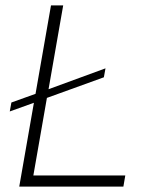

<svg xmlns="http://www.w3.org/2000/svg" viewBox="-20 -688 567 708"><path d="M51 0 105 -309 16 -277 22 -310 111 -342 168 -668H213L159 -359L369 -436L363 -403L153 -327L103 -41H442L435 0Z"/></svg>

Font: Gantari ExtraLight
Style: Italic
Weight: 250
Italic angle: -10°
Designer: Anugrah Pasau
Foundry: Lafontype
Version: Version 1.000